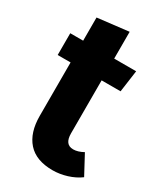

<svg xmlns="http://www.w3.org/2000/svg" viewBox="-173 -736 709 825"><g transform="rotate(30 181.0 -323.5)"><path d="M362 -25Q335 -5 299.5 6Q264 17 229 17Q147 17 106 -29Q65 -75 65 -158V-423H1V-531H65V-646L219 -664V-531H328L313 -423H219V-160Q219 -105 261 -105Q284 -105 311 -120Z"/></g></svg>

Font: Fira Sans Condensed
Style: Bold
Weight: 700
Width: 3
Designer: bBox Type GmbH & Carrois Corporate GbR & Edenspiekermann AG
Foundry: bBox Type GmbH & Carrois Corporate GbR & Edenspiekermann AG
Version: Version 4.301